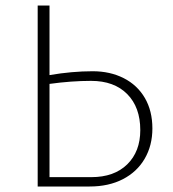

<svg xmlns="http://www.w3.org/2000/svg" viewBox="-20 -678 629 698"><path d="M534 -211Q534 -149 506 -101Q478 -53 426.5 -26.5Q375 0 306 0H117V-658H160V-405Q242 -419 317 -419Q380 -419 429.5 -394Q479 -369 506.5 -322Q534 -275 534 -211ZM490 -205Q490 -288 442.5 -336Q395 -384 311 -384Q240 -384 160 -373V-34H312Q395 -34 442.5 -80.5Q490 -127 490 -205Z"/></svg>

Font: Ysabeau Light
Style: Regular
Weight: 300
Designer: Christian Thalmann (Catharsis Fonts)
Version: Version 0.003